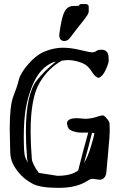

<svg xmlns="http://www.w3.org/2000/svg" viewBox="-20 -905 584 934"><path d="M293 -705.6C302.7 -705.6 311.4 -710 318.8 -718.8C345.2 -753.6 367.3 -782 385 -804C402.8 -825.9 411.6 -840.7 411.6 -848.1V-862.5V-867.2V-871.1C411.6 -872.7 411.5 -874 411.1 -875C410.8 -876 410.5 -877 410.2 -878.2C409.8 -879.3 409.3 -880.2 408.7 -880.9C408 -881.5 406.8 -882.4 405 -883.5C403.2 -884.7 398.7 -885.3 391.4 -885.3H378.2C376.7 -885.3 374.8 -885.1 372.3 -884.8C369.9 -884.4 368.1 -883.6 366.9 -882.3C365.8 -881 364.9 -879.4 364.3 -877.4C360.7 -876.5 351.6 -876 336.9 -876C322.3 -876 310.3 -870.4 301 -859.1C291.7 -847.9 284.2 -827.5 278.3 -797.9C274.7 -779.9 271.3 -759.3 268.1 -735.8C268.1 -715.7 276.4 -705.6 293 -705.6ZM354.5 -330.1C321.9 -330.1 305.7 -321.3 305.7 -303.7V-301.3L307.1 -300.3C308.1 -284.7 315.9 -274 330.6 -268.3C345.2 -262.6 361.2 -259.8 378.4 -259.8H409.2C391.9 -199.2 375.7 -138 360.4 -76.2C338.9 -58.6 305 -49.8 258.8 -49.8L168.9 -64C147.5 -92.9 136.1 -115.9 134.8 -132.8C130.9 -181 128.9 -225.1 128.9 -265.1C128.9 -373.9 143.4 -452.8 172.4 -502C200.4 -549.5 236.5 -585.4 280.8 -609.9C288.6 -611.2 298.5 -612.1 310.5 -612.8H314.9C326 -612.8 339.5 -610.7 355.5 -606.4C373.4 -601.6 387.3 -595.8 397.2 -589.1C407.1 -582.4 417.6 -570.5 428.7 -553.2C439.8 -536 450.4 -527 460.4 -526.4C473.5 -531.2 484.8 -544.4 494.4 -565.7C504 -587 508.8 -602.1 508.8 -610.8L507.8 -629.9C507.2 -640 504.1 -648 498.5 -654.1C493 -660.1 484.7 -663.1 473.6 -663.1H472.7C462.2 -663.1 454.1 -661 448.2 -656.7C442.4 -652.5 435.7 -650.4 428.2 -650.4C421.1 -650.4 402 -654.1 371.1 -661.6C340.2 -669.1 311.8 -672.9 285.9 -672.9C260 -672.9 232.6 -667.6 203.6 -657C174.6 -646.4 146.7 -626 119.9 -595.7C93 -565.4 76.8 -538.8 71.3 -515.9C65.8 -492.9 57 -466.6 45.2 -437C33.3 -407.4 27.3 -354.2 27.3 -277.3L29.8 -163.1C30.4 -143.9 34.6 -126.1 42.2 -109.6C49.9 -93.2 61.7 -75.9 77.6 -57.9C93.6 -39.8 114 -24.2 138.9 -11C163.8 2.2 205.2 8.8 263.2 8.8H266.1C323.1 8.8 368.7 -2.1 402.8 -23.9C412.3 -29.8 418.5 -33.1 421.4 -33.9C424.3 -34.7 427.5 -35.2 430.9 -35.2C434.3 -35.2 439.8 -34.4 447.3 -33C454.8 -31.5 461.6 -30.8 467.8 -30.8C474 -30.8 480.2 -33.9 486.6 -40C492.9 -46.2 496.6 -55.9 497.6 -69.1C498.5 -82.3 501.5 -114.7 506.3 -166.5C511.2 -218.3 513.7 -251 513.7 -264.6C513.7 -278.3 513.5 -290.3 513.2 -300.5C512.9 -310.8 507.6 -320.6 497.6 -330.1C490.7 -339.2 484.7 -343.8 479.5 -343.8C474.3 -343.8 463.9 -341.1 448.2 -335.9C432.6 -330.7 415.4 -327.8 396.5 -327.1ZM427.7 -258.8C432.9 -258.5 436.8 -257.8 439.5 -256.8C438.2 -247.7 432.5 -226.5 422.6 -193.1C412.7 -159.7 401.4 -132.6 388.7 -111.8C402.3 -160.3 415.4 -209.3 427.7 -258.8ZM136.2 -485.8C161 -547.4 196.5 -586.6 242.7 -603.5C245.6 -603.8 248.5 -604.3 251.5 -605C214.4 -575.4 183.3 -544.6 158.2 -512.7C123.4 -467.8 106 -385.3 106 -265.1C106 -225.4 107.9 -181.5 111.8 -133.3C112.5 -126.5 114.1 -119.5 116.7 -112.3C111.2 -120.8 106.3 -130.7 102.1 -142.1C97.8 -153.5 95.7 -186.6 95.7 -241.5C95.7 -296.3 99.2 -342.9 106.2 -381.1C113.2 -419.4 123.2 -454.3 136.2 -485.8Z"/></svg>

Font: Drukaatie burti
Style: Regular
Weight: 400
Version: Version 0.14.4